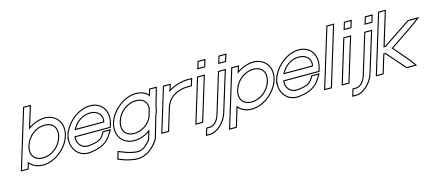

<svg xmlns="http://www.w3.org/2000/svg" viewBox="-67 -1579 6002 2632"><g transform="rotate(-15 2934.0 -263.0)"><path d="M154.9 -281 301 -759 313.3 -799H393.3L381 -759L299.1 -490.9C373.2 -546.8 462.2 -582.5 545.7 -583C712.5 -583 801.5 -440 751.9 -281C703 -121 529 21 361.4 20C277.7 20 210.6 -15.5 170.8 -71.2L155.1 -20L142.9 20H62.9L75.1 -20ZM234.9 -281C195.2 -151 261.3 -59 385.8 -60C511.2 -60 632.9 -150 671.9 -281C711.7 -411 647.5 -502 521.3 -503C395.9 -503 275 -412 234.9 -281ZM302.2 -814 42.6 35H154L176.9 -40.1C221.2 7.1 285.1 35 361.3 35C536.7 36 715.5 -110.6 766.2 -276.5C775.8 -307.3 780.5 -337.7 780.6 -366.8C780.9 -495.7 689.8 -598 545.6 -598C471.3 -597.6 392.9 -570 326 -527.7L413.6 -814ZM249.3 -276.6C287.5 -401.6 403.1 -488 521.2 -488C542 -487.8 561 -485 577.5 -480C653.3 -457.2 688.7 -387.2 657.6 -285.3C620.3 -160.5 504.2 -75 385.8 -75C364.5 -74.8 345.5 -77.5 328.7 -82.6C254.5 -105.1 218.4 -175.6 249.3 -276.6Z M901.1 -321H1323.1C1350.7 -411 1292.5 -502 1166.3 -503C1054.2 -503 949.6 -429.5 901.1 -321ZM796.8 -241H793.7L805.9 -281L818.1 -321H820.7C883.3 -464.5 1038.8 -582.1 1190.7 -583C1357.5 -583 1439.8 -441 1390.9 -281L1378.7 -241H1338.7H876.8C860.7 -130.8 933.4 -46.6 1043.5 -60H1044.6C1179.2 -75 1220.6 -100 1260.4 -165L1277 -193H1361L1329.1 -141C1276.5 -54 1194.4 2 1031.7 20C873.4 37.4 773.9 -94.1 796.8 -241ZM925.2 -336C975.5 -428.4 1068.3 -488 1166.2 -488C1181.8 -487.9 1196.3 -486.3 1209.5 -483.5C1291.2 -465.9 1326.1 -402.1 1311.6 -336ZM779.8 -226C778 -206.3 778.1 -188.1 780.1 -169.8C793.5 -46.6 892 50.5 1033.3 34.9C1199 16.6 1286.8 -42 1341.9 -133.2L1387.8 -208H1268.5L1247.6 -172.7C1210.5 -112.2 1175.5 -89.8 1043.8 -75H1042.6L1041.7 -74.9C1030.2 -73.5 1019.3 -73.3 1008.9 -74C932.1 -79.9 883.5 -142.7 890.2 -226H1389.8L1405.3 -276.6C1415 -308.6 1419.8 -340.1 1419.9 -370.1C1420.2 -497.6 1333.8 -598 1190.7 -598C1034.2 -597.1 878.2 -479.7 811 -336H807L773.4 -226Z M1451.2 -282C1499.8 -441 1675.8 -582 1841.7 -583C1920.2 -583 1984.2 -551.3 2020.1 -501.3L2034.8 -552L2046.3 -593H2126.3L2115.4 -554L2055.3 -346.4C2053.3 -325.5 2049 -303.9 2042.2 -282C2036.6 -263.8 2029.5 -245.8 2021.1 -228.2L1938.6 57C1923 108 1856.6 178 1815.1 209C1775.3 241 1686.5 286 1588.2 269C1504.7 256 1469 245 1406.5 220L1380.8 210L1407.1 124L1463.6 146C1524.1 170 1552.4 179 1628.1 191C1691.7 201 1737.3 180 1772.8 154L1773.1 153C1809.2 127 1850.3 84 1858.6 57L1894.9 -68.6C1827.5 -14.1 1740.2 20.5 1657.4 20C1490.6 20 1402.3 -122 1451.2 -282ZM1531.2 -282C1491.5 -152 1557.3 -59 1681.8 -60C1788.9 -60 1891.2 -126.4 1940.9 -227.5L1974.5 -343.7C1982.4 -439.1 1922.2 -502.2 1817.3 -503C1691.9 -503 1570.7 -411 1531.2 -282ZM1436.9 -286.4C1427.4 -255.4 1422.8 -224.9 1422.8 -195.7C1422.7 -66.6 1513.5 35 1657.3 35C1730.1 35.4 1805.6 9.7 1868.4 -30.9L1844.2 52.7C1838.1 72.7 1798.8 116 1764.3 140.8L1760.3 143.8L1760 144.8C1726.2 168.4 1687 185.1 1630.5 176.2C1555.2 164.2 1529.6 156 1469.1 132L1397.5 104.2L1362.4 218.9L1401 234C1463.7 259 1502.1 270.8 1585.7 283.8C1689.8 301.8 1782.3 254.4 1824.3 220.9C1868.6 187.6 1935.5 118.5 1953 61.3L2035.2 -222.9C2044.4 -242.3 2050.8 -258.9 2056.5 -277.5C2063.5 -299.8 2068 -322.8 2070.1 -343.6L2129.8 -549.9L2146.1 -608H2034.9L2020.3 -556.1L2013.5 -532.4C1971.7 -574.4 1912.3 -598 1841.7 -598C1668.1 -597 1487.4 -451.7 1436.9 -286.4ZM1545.6 -277.6C1583.2 -400.6 1699.2 -488 1817.2 -488C1822.3 -488 1827.4 -487.8 1832.3 -487.4C1920 -481 1965.7 -427.2 1959.7 -346.5L1926.8 -232.9C1878.8 -136.7 1782.3 -75 1681.8 -75C1660.5 -74.8 1641.6 -77.5 1624.8 -82.7C1550.6 -105.3 1514.7 -176.5 1545.6 -277.6Z M2291.8 -490C2377.6 -549.8 2486.5 -583 2584.2 -583H2624.2L2599.8 -503H2559.8C2402.3 -503 2275.4 -432.5 2229.7 -286.8L2228.2 -282L2216 -242L2148.1 -20L2135.9 20H2055.9L2068.1 -20L2136 -242L2148.2 -282C2148.6 -283.3 2149 -284.6 2149.4 -285.9L2228 -543L2240.2 -583H2320.2L2308 -543ZM2318 -524.5 2340.5 -598H2229.1L2135.1 -290.3C2134.6 -288.9 2134.3 -287.6 2133.9 -286.4L2035.6 35H2147L2244 -282.3C2287.4 -420.6 2406.7 -488 2559.8 -488H2610.9L2644.5 -598H2584.2C2495.9 -598 2399.4 -571.6 2318 -524.5Z M2802.2 -707H2762.2L2786.6 -787H2826.6H2827.6H2867.6L2843.2 -707H2803.2ZM2712 -543 2724.2 -583H2804.2L2792 -543L2632.1 -20L2619.9 20H2539.9L2552.1 -20ZM2741.9 -692H2854.3L2887.9 -802H2775.5ZM2713.1 -598 2519.6 35H2631L2824.5 -598Z M3098.2 -704H3058.2L3082.7 -784H3122.7H3123.7H3163.7L3139.2 -704H3099.2ZM3009 -543 3021.9 -582H3102.9L3089.7 -542L2929.1 -20C2893.6 96 2777 206 2680 206H2640L2664.5 126H2704.5C2761.5 126 2822.6 70 2849.1 -20ZM3038 -689H3150.3L3184 -799H3071.6ZM2994.7 -547.6 2834.7 -24.3C2809.2 62.5 2751.6 111 2704.5 111H2653.4L2619.7 221H2680C2786.9 221 2906.6 104.9 2943.5 -15.6L3104 -537.4L3123.7 -597H3011.1Z M3261 -490.6C3335.1 -546.5 3424.2 -582.5 3507.7 -583C3674.5 -583 3763.5 -440 3714.2 -282C3665.3 -122 3491 21 3323.4 20C3239.7 20 3172.7 -15.8 3132.9 -71.7L3060.2 166L3048 206H2968L2980.2 166L3117.2 -282L3197 -543L3209.2 -583H3289.2L3277 -543ZM3197.2 -282C3157.5 -152 3223.3 -59 3347.8 -60C3473.2 -60 3595.2 -151 3634.2 -282C3673.7 -411 3609.5 -502 3483.3 -503C3357.9 -503 3236.7 -411 3197.2 -282ZM3288 -527.5 3309.5 -598H3198.1L2947.7 221H3059.1L3139.1 -40.5C3183.1 6.8 3247.1 35 3323.3 35C3498.8 36 3677.8 -111.6 3728.5 -277.5C3738.1 -308.2 3742.8 -338.6 3742.8 -367.7C3742.8 -495.9 3651.7 -598 3507.6 -598C3433.3 -597.6 3354.9 -569.8 3288 -527.5ZM3211.6 -277.6C3249.2 -400.6 3365.2 -488 3483.2 -488C3504.1 -487.8 3523.1 -485 3539.6 -480C3615.4 -457.2 3650.7 -387.2 3619.9 -286.3C3582.6 -161.4 3466.1 -75 3347.8 -75C3326.5 -74.8 3307.6 -77.5 3290.8 -82.7C3216.6 -105.3 3180.7 -176.5 3211.6 -277.6Z M3863.1 -321H4285.1C4312.7 -411 4254.5 -502 4128.3 -503C4016.2 -503 3911.6 -429.5 3863.1 -321ZM3758.8 -241H3755.7L3767.9 -281L3780.1 -321H3782.7C3845.3 -464.5 4000.8 -582.1 4152.7 -583C4319.5 -583 4401.8 -441 4352.9 -281L4340.7 -241H4300.7H3838.8C3822.7 -130.8 3895.4 -46.6 4005.5 -60H4006.6C4141.2 -75 4182.6 -100 4222.4 -165L4239 -193H4323L4291.1 -141C4238.5 -54 4156.4 2 3993.7 20C3835.4 37.4 3735.9 -94.1 3758.8 -241ZM3887.2 -336C3937.5 -428.4 4030.3 -488 4128.2 -488C4143.8 -487.9 4158.3 -486.3 4171.5 -483.5C4253.2 -465.9 4288.1 -402.1 4273.6 -336ZM3741.8 -226C3740 -206.3 3740.1 -188.1 3742.1 -169.8C3755.5 -46.6 3854 50.5 3995.3 34.9C4161 16.6 4248.8 -42 4303.9 -133.2L4349.8 -208H4230.5L4209.6 -172.7C4172.5 -112.2 4137.5 -89.8 4005.8 -75H4004.6L4003.7 -74.9C3992.2 -73.5 3981.3 -73.3 3970.9 -74C3894.1 -79.9 3845.5 -142.7 3852.2 -226H4351.8L4367.3 -276.6C4377 -308.6 4381.8 -340.1 4381.9 -370.1C4382.2 -497.6 4295.8 -598 4152.7 -598C3996.2 -597.1 3840.2 -479.7 3773 -336H3769L3735.4 -226Z M4605 -759 4617.3 -799H4697.3L4685 -759L4459.1 -20L4446.9 20H4366.9L4379.1 -20ZM4606.2 -814 4346.6 35H4458L4717.6 -814Z M4878.2 -707H4838.2L4862.6 -787H4902.6H4903.6H4943.6L4919.2 -707H4879.2ZM4788 -543 4800.2 -583H4880.2L4868 -543L4708.1 -20L4695.9 20H4615.9L4628.1 -20ZM4817.9 -692H4930.3L4963.9 -802H4851.5ZM4789.1 -598 4595.6 35H4707L4900.5 -598Z M5174.2 -704H5134.2L5158.7 -784H5198.7H5199.7H5239.7L5215.2 -704H5175.2ZM5085 -543 5097.9 -582H5178.9L5165.7 -542L5005.1 -20C4969.6 96 4853 206 4756 206H4716L4740.5 126H4780.5C4837.5 126 4898.6 70 4925.1 -20ZM5114 -689H5226.3L5260 -799H5147.6ZM5070.7 -547.6 4910.7 -24.3C4885.2 62.5 4827.6 111 4780.5 111H4729.4L4695.7 221H4756C4862.9 221 4982.6 104.9 5019.5 -15.6L5180 -537.4L5199.7 -597H5087.1Z M5294.3 -242H5261L5193.1 -20L5180.9 20H5100.9L5113.1 -20L5181 -242L5205.4 -322L5339 -759L5351.3 -799H5431.3L5419 -759L5285.4 -322H5318.8L5691.7 -572L5708.1 -583H5823.1L5731 -514L5390.3 -282L5588.8 -49L5638.7 20H5523.7L5514 9ZM5287.5 -227 5502.8 18.9 5517 35H5668.1L5600.6 -58.3L5412.5 -279L5739.7 -501.8L5868.1 -598H5703.5L5314.3 -337H5305.7L5451.6 -814H5340.2L5080.6 35H5192L5272.1 -227Z"/></g></svg>

Font: Nordica Plus
Style: NordicaClassicLtExtOblOl
Weight: 300
Version: Version 1.01